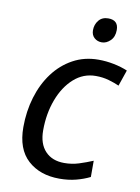

<svg xmlns="http://www.w3.org/2000/svg" viewBox="-84 -794 630 861"><g transform="rotate(10 230.5 -363.0)"><path d="M247 10Q158 10 103 -40Q48 -90 48 -190Q48 -262 67.5 -326.5Q87 -391 123.5 -440Q160 -489 212 -517.5Q264 -546 328 -546Q363 -546 398 -539Q433 -532 461 -520L436 -447Q416 -456 388.5 -464Q361 -472 329 -472Q272 -472 229 -433.5Q186 -395 162 -331Q138 -267 138 -191Q138 -130 169.5 -96.5Q201 -63 256 -63Q291 -63 322.5 -73Q354 -83 385 -96V-22Q357 -8 322.5 1Q288 10 247 10ZM328 -625Q308 -625 294 -637.5Q280 -650 280 -672Q280 -698 295.5 -717Q311 -736 339 -736Q385 -736 385 -691Q385 -660 367 -642.5Q349 -625 328 -625Z"/></g></svg>

Font: Noto IKEA Latin
Style: Italic
Weight: 400
Italic angle: -12°
Designer: Monotype Design Team
Foundry: Monotype Imaging Inc.
Version: Version 1.0